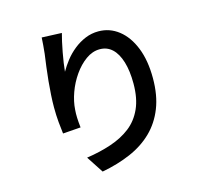

<svg xmlns="http://www.w3.org/2000/svg" viewBox="-119 -943 1239 1143"><g transform="rotate(-15 500.0 -371.5)"><path d="M355 -799Q349 -778 342.5 -748.5Q336 -719 330 -687Q324 -655 319.5 -624.5Q315 -594 313 -571Q331 -603 356 -635Q381 -667 414 -693.5Q447 -720 485.5 -736Q524 -752 567 -752Q636 -752 691 -709Q746 -666 777.5 -587Q809 -508 809 -399Q809 -294 778 -215.5Q747 -137 690 -81.5Q633 -26 553 8.5Q473 43 376 61L308 -43Q390 -55 460 -78.5Q530 -102 581 -141.5Q632 -181 660.5 -244Q689 -307 689 -398Q689 -476 672 -532Q655 -588 623.5 -617.5Q592 -647 547 -647Q502 -647 461 -617.5Q420 -588 387.5 -541.5Q355 -495 335.5 -441Q316 -387 313 -337Q311 -314 312 -288Q313 -262 317 -227L207 -219Q203 -248 199 -291Q195 -334 195 -383Q195 -419 197.5 -459.5Q200 -500 204 -542.5Q208 -585 213.5 -627Q219 -669 224 -705Q227 -732 229 -758Q231 -784 232 -804Z"/></g></svg>

Font: Noto Sans SC Thin SemiBold
Style: Regular
Weight: 600
Version: Version 2.004-H2;hotconv 1.0.118;makeotfexe 2.5.65603